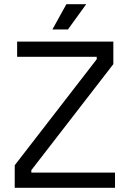

<svg xmlns="http://www.w3.org/2000/svg" viewBox="-20 -899 618 919"><path d="M50.5 0V-108L443 -615.5V-627H62V-700H522.5V-592L130 -84.5V-73H530.5V0ZM230.8 -758 297.8 -879H392.8L305.2 -758Z"/></svg>

Font: Space 7353
Style: Regular
Weight: 400
Designer: Christine Claussen + Ruben Lyon  (Space 7353)
Version: Version 1.000;FEAKit 1.0